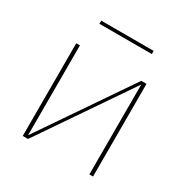

<svg xmlns="http://www.w3.org/2000/svg" viewBox="-159 -820 919 951"><g transform="rotate(30 300.0 -344.5)"><path d="M99 0V-530H120V-16L471 -530H501V0H480V-514L129 0ZM150 -671V-689H450V-671Z"/></g></svg>

Font: Iosevka Curly Thin Extended
Style: Regular
Weight: 100
Width: 7
Monospace: yes
Designer: Belleve Invis
Foundry: Belleve Invis
Version: Version 11.1.0; ttfautohint (v1.8.3)